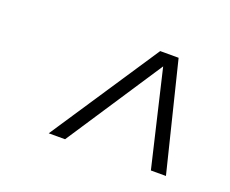

<svg xmlns="http://www.w3.org/2000/svg" viewBox="-58 -836 516 431"><g transform="rotate(20 200.0 -620.5)"><path d="M89 -491 261 -750H305L369 -491H333L279 -720L128 -491Z"/></g></svg>

Font: Saira Condensed Thin
Style: Italic
Weight: 250
Width: 3
Italic angle: -12°
Designer: Hector Gatti with collaboration of the Omnibus-Type team
Foundry: Omnibus-Type
Version: Version 1.101